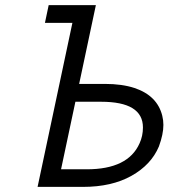

<svg xmlns="http://www.w3.org/2000/svg" viewBox="-20 -731 661 751"><path d="M127 0 263.2 -641.6H155.8L170.4 -710.9H355L289.6 -402.8H390.1Q457.5 -402.8 506.3 -386.7Q595.2 -356.9 614.7 -278.3Q619.1 -260.7 619.1 -242.2Q619.1 -206.1 601.6 -158.2Q571.3 -86.4 494.1 -43.2Q417 0 304.7 0ZM274.9 -333 218.8 -68.8H319.3Q481 -68.8 525.9 -170.4Q539.1 -199.2 539.1 -232.4Q539.1 -333 375.5 -333Z"/></svg>

Font: Tuffy
Style: Italic
Weight: 400
Italic angle: -12°
Designer: Thatcher Ulrich, Karoly Barta and Michael Everson
Version: Version 001.271